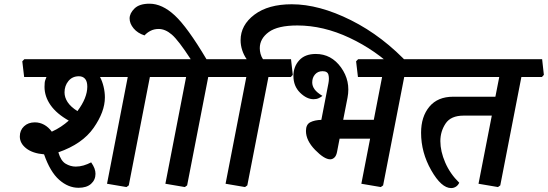

<svg xmlns="http://www.w3.org/2000/svg" viewBox="-20 -963 2901 1017"><path d="M442.4 -503.9Q442.4 -532.2 430.4 -545.7Q418.5 -559.1 397.9 -559.1Q363.3 -559.1 342.5 -533.9Q321.8 -508.8 321.8 -473.6Q321.8 -447.3 337.9 -422.4Q354 -397.5 390.1 -374.5Q416.5 -409.7 429.4 -442.1Q442.4 -474.6 442.4 -503.9ZM883.8 -649.4 893.1 -566.4 882.8 -555.2H773.9L662.1 19L649.9 27.8L546.9 10.3L656.7 -555.2H509.8Q522 -532.2 528.8 -503.4Q535.6 -474.6 535.6 -446.8Q535.6 -371.1 475.8 -285.6Q416 -200.2 289.1 -156.2Q302.2 -110.8 327.9 -95.7Q353.5 -80.6 381.3 -80.6Q402.3 -80.6 422.9 -86.7Q443.4 -92.8 462.9 -103Q475.1 -85.4 480.5 -70.8Q485.8 -56.2 485.8 -42.5Q485.8 -10.3 462.4 10.7Q439 31.7 396 31.7Q341.3 31.7 293.5 -10.5Q245.6 -52.7 213.4 -145.5Q153.3 -150.4 119.1 -177Q85 -203.6 85 -240.2Q85 -272.9 107.2 -293.9Q129.4 -314.9 164.6 -314.9Q190.9 -314.9 213.9 -302.2Q236.8 -289.6 254.4 -265.6Q280.3 -277.3 302.7 -292.2Q325.2 -307.1 344.2 -324.2Q279.3 -360.8 247.6 -406.5Q215.8 -452.1 215.8 -502.9Q215.8 -529.3 220 -539.1Q224.1 -548.8 226.1 -555.2H107.9L98.1 -638.2L108.9 -649.4Z M1202.6 -649.4 1211.9 -566.4 1201.7 -555.2H1083L971.2 19L959 27.8L856 10.3L965.8 -555.2H865.2L855.5 -638.2L866.2 -649.4H990.2Q924.8 -750 890.1 -779.8Q855.5 -809.6 820.3 -809.6Q796.4 -809.6 777.1 -799.6Q757.8 -789.6 745.6 -775.4Q709 -787.1 687.7 -812.7Q666.5 -838.4 666.5 -865.2Q666.5 -892.6 692.4 -918Q718.3 -943.4 772 -943.4Q838.9 -943.4 905.8 -881.3Q972.7 -819.3 1073.7 -649.4Z M2149.9 -618.2 2076.7 -592.8Q1971.2 -696.8 1831.8 -762.5Q1692.4 -828.1 1555.2 -828.1Q1451.2 -828.1 1403.6 -793.2Q1356 -758.3 1356 -707.5Q1356 -693.4 1360.1 -677.7Q1364.3 -662.1 1373 -649.4H1521.5L1530.8 -566.4L1520.5 -555.2H1401.9L1290 19L1277.8 27.8L1174.8 10.3L1284.7 -555.2H1184.1L1174.3 -638.2L1185.1 -649.4H1286.6Q1271 -671.9 1262.7 -697.8Q1254.4 -723.6 1254.4 -750Q1254.4 -830.1 1327.6 -885.3Q1400.9 -940.4 1525.4 -940.4Q1670.4 -940.4 1839.6 -855.7Q2008.8 -771 2149.9 -618.2Z M1534.2 -561Q1534.2 -609.4 1564.7 -643.3Q1595.2 -677.2 1652.8 -677.2Q1734.9 -677.2 1786.4 -605.7Q1837.9 -534.2 1820.8 -445.8L1797.9 -328.6H1960L2003.9 -555.2H1876L1866.2 -638.2L1877 -649.4H2231L2240.2 -566.4L2230 -555.2H2121.1L2009.3 19L1997.1 27.8L1894 10.3L1940.4 -228.5H1778.8L1765.1 -157.7Q1761.2 -137.7 1751.2 -128.4Q1741.2 -119.1 1729 -119.1Q1697.8 -119.1 1649.2 -168.9Q1600.6 -218.8 1600.6 -269.5Q1600.6 -303.7 1623.5 -315.4Q1646.5 -327.1 1682.1 -328.1L1719.7 -522Q1724.6 -547.9 1719.7 -566.9Q1714.8 -585.9 1688.5 -585.9Q1663.6 -585.9 1648.7 -568.8Q1633.8 -551.8 1633.8 -526.4Q1633.8 -507.3 1646.2 -490Q1658.7 -472.7 1688 -455.1Q1680.2 -448.7 1668.5 -443.1Q1656.7 -437.5 1641.1 -437.5Q1604.5 -437.5 1569.3 -472.2Q1534.2 -506.8 1534.2 -561Z M2850.6 -555.2H2741.7L2629.9 19L2617.7 27.8L2514.6 10.3L2585 -350.6H2435.5Q2368.2 -350.6 2340.3 -308.8Q2312.5 -267.1 2312.5 -215.3Q2312.5 -161.6 2338.4 -101.8Q2364.3 -42 2412.6 4.9Q2406.2 18.6 2394.8 25.9Q2383.3 33.2 2369.6 33.2Q2317.9 33.2 2264.2 -61Q2210.4 -155.3 2210.4 -259.8Q2210.4 -345.2 2254.4 -397.9Q2298.3 -450.7 2380.4 -450.7H2604L2624.5 -555.2H2212.4L2202.6 -638.2L2213.4 -649.4H2851.6L2860.8 -566.4Z"/></svg>

Font: Sitara
Style: Bold Italic
Weight: 700
Italic angle: -11°
Designer: Neelakash Kshetrimayum
Foundry: Neelakash Kshetrimayum
Version: Version 1.000;PS Version 1.000;PS 1.0;hotconv 1.;hotconv 1.0